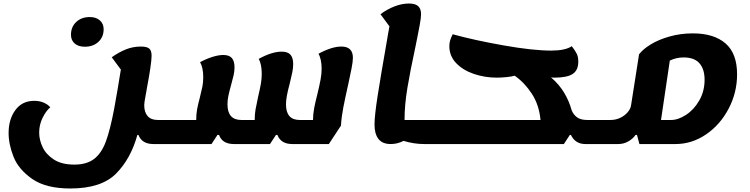

<svg xmlns="http://www.w3.org/2000/svg" viewBox="-20 -795 4272 1093"><path d="M977 -112 956 25H853Q788 25 768 -27H762Q725 108 641 193Q557 278 380 278Q242 278 164 224Q86 170 57.5 98.5Q29 27 29 -38Q29 -116 67.5 -168.5Q106 -221 175 -221Q207 -221 231.5 -209.5Q256 -198 266 -184Q242 -164 222.5 -124.5Q203 -85 203 -40Q203 1 222.5 42.5Q242 84 286.5 113Q331 142 403 142Q474 142 516 109.5Q558 77 582.5 11Q607 -55 630 -176Q650 -286 668 -399L616 -469Q657 -498 697 -514Q737 -530 782 -530Q816 -530 829.5 -518.5Q843 -507 843 -478Q843 -433 814 -281L815 -284L809 -252Q801 -210 801 -197Q801 -156 820.5 -134Q840 -112 878 -112ZM384 -597Q384 -642 414 -670Q444 -698 491 -698Q527 -698 548.5 -679Q570 -660 570 -629Q570 -584 540 -556.5Q510 -529 463 -529Q426 -529 405 -547.5Q384 -566 384 -597Z M1989 -466Q1989 -445 1981 -404Q1973 -363 1963 -318Q1945 -238 1934.5 -184Q1924 -130 1921 -80L1852 25H1644Q1579 25 1559 -27H1551L1517 25H1312Q1245 25 1227 -27H1218L1184 25H954L975 -112H1097V-114Q1097 -145 1102 -172.5Q1107 -200 1117 -237Q1127 -276 1132 -301Q1137 -326 1137 -355Q1137 -410 1119 -441Q1154 -460 1189 -471Q1224 -482 1251 -482Q1285 -482 1300 -464.5Q1315 -447 1315 -412Q1315 -389 1310 -367Q1305 -345 1295 -309Q1285 -273 1280 -249Q1275 -225 1275 -201Q1275 -112 1354 -112H1430V-114Q1430 -145 1435 -173.5Q1440 -202 1450 -247Q1460 -289 1465 -317.5Q1470 -346 1470 -375Q1470 -428 1453 -460Q1528 -501 1584 -501Q1618 -501 1633.5 -483.5Q1649 -466 1649 -431Q1649 -408 1644 -383.5Q1639 -359 1629 -318Q1608 -242 1608 -201Q1608 -112 1686 -112H1762V-114Q1762 -145 1768.5 -179.5Q1775 -214 1787 -260Q1799 -310 1805 -342.5Q1811 -375 1811 -405Q1811 -431 1806 -453.5Q1801 -476 1793 -489Q1869 -530 1923 -530Q1989 -530 1989 -466Z M2453 -112 2431 25H2394Q2337 25 2277 7Q2243 25 2204 25Q2157 25 2134.5 -4Q2112 -33 2112 -85Q2112 -136 2130 -251Q2148 -366 2182 -560Q2185 -580 2189 -601.5Q2193 -623 2197 -645L2146 -714Q2183 -742 2225.5 -758.5Q2268 -775 2308 -775Q2344 -775 2360.5 -760Q2377 -745 2377 -714Q2377 -694 2369 -651Q2361 -608 2354.5 -576Q2348 -544 2345 -529Q2315 -390 2299 -293.5Q2283 -197 2283 -114V-112Z M3397 -112 3375 25H3312Q3255 25 3230 -27H3224L3190 25H2431L2452 -112H3057Q3049 -198 3007.5 -261.5Q2966 -325 2910 -364Q2893 -359 2863 -356Q2833 -353 2808 -353Q2740 -353 2678 -374Q2616 -395 2577 -435.5Q2538 -476 2538 -532Q2538 -550 2542.5 -565Q2547 -580 2557 -600Q2680 -566 2847 -536.5Q3014 -507 3118 -507Q3198 -507 3235 -532Q3256 -505 3264 -487.5Q3272 -470 3272 -444Q3272 -395 3240 -374Q3208 -353 3136 -353Q3123 -353 3117 -354Q3162 -316 3191 -268Q3220 -220 3234 -168Q3244 -143 3264.5 -127.5Q3285 -112 3323 -112Z M4176 -372Q4176 -268 4128 -176.5Q4080 -85 3999.5 -30Q3919 25 3825 25H3620L3606 -27H3598Q3585 -7 3558.5 9Q3532 25 3499 25H3372L3393 -112H3455Q3486 -112 3511.5 -124.5Q3537 -137 3553 -156Q3569 -175 3572 -193L3618 -486Q3640 -515 3685 -542.5Q3730 -570 3792.5 -587.5Q3855 -605 3924 -605Q4044 -605 4110 -548Q4176 -491 4176 -372ZM3991 -341Q3991 -401 3962 -434.5Q3933 -468 3872 -468Q3829 -468 3793 -450L3743 -112H3800Q3841 -112 3886 -141.5Q3931 -171 3961 -223.5Q3991 -276 3991 -341Z"/></svg>

Font: Lemonada SemiBold
Style: Regular
Weight: 600
Designer: Mohamed Gaber (Arabic) Eduardo Tunni (Latin)
Foundry: Kief Type Foundry
Version: Version 3.006